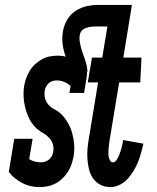

<svg xmlns="http://www.w3.org/2000/svg" viewBox="-20 -755 640 783"><path d="M140 8Q121 8 103 3.5Q85 -1 70 -9Q55 -17 41 -28Q27 -39 16 -54L38 -189H113L99 -106Q109 -100 121 -96.5Q133 -93 145 -93Q154 -93 163 -95.5Q172 -98 179.5 -104Q187 -110 191.5 -118.5Q196 -127 197 -136Q200 -152 195.5 -167Q191 -182 180 -193.5Q169 -205 155.5 -212.5Q142 -220 131 -229.5Q120 -239 111 -251.5Q102 -264 96 -278Q90 -292 85.5 -307Q81 -322 78.5 -338Q76 -354 76 -370Q76 -386 78 -403Q81 -419 86.5 -435Q92 -451 101 -466Q110 -481 123 -493Q136 -505 151.5 -513.5Q167 -522 183.5 -525Q200 -528 216 -528Q224 -528 232.5 -527Q241 -526 248 -524Q239 -548 235.5 -574.5Q232 -601 237 -629Q241 -652 254 -674.5Q267 -697 289 -711Q311 -725 334.5 -730Q358 -735 382 -735H518L483 -520H557L552 -419H466L426 -177Q425 -169 424 -161Q423 -153 422.5 -145Q422 -137 422 -129.5Q422 -122 423.5 -114.5Q425 -107 429 -100Q433 -93 441 -93Q447 -93 452 -98.5Q457 -104 460 -110Q463 -116 465.5 -122Q468 -128 470 -134Q472 -140 474 -146.5Q476 -153 477.5 -159Q479 -165 480 -171.5Q481 -178 482 -184L565 -169Q560 -149 555 -130.5Q550 -112 542.5 -93.5Q535 -75 524.5 -57.5Q514 -40 500 -25Q486 -10 467.5 -1Q449 8 430 8Q408 8 389.5 -1.5Q371 -11 359.5 -27.5Q348 -44 343 -64.5Q338 -85 336.5 -106.5Q335 -128 337 -150Q339 -172 343 -194L380 -419H338L355 -520H397L418 -647H368Q362 -647 355.5 -646.5Q349 -646 342.5 -644.5Q336 -643 329.5 -640.5Q323 -638 317.5 -634Q312 -630 309 -623.5Q306 -617 305 -611Q303 -598 305 -586Q307 -574 310 -562Q313 -550 317 -539Q321 -528 325 -517Q329 -506 332 -494Q335 -482 336 -470Q336 -469 336.5 -468Q337 -467 338 -466L335 -463Q335 -454 334 -444.5Q333 -435 331 -426L323 -376H263L268 -404Q256 -415 241.5 -421Q227 -427 211 -427Q202 -427 194 -424.5Q186 -422 179 -416Q172 -410 168 -402Q164 -394 162 -385Q160 -368 164 -353Q168 -338 179 -326.5Q190 -315 204 -308Q218 -301 228.5 -291Q239 -281 247.5 -268.5Q256 -256 263 -242.5Q270 -229 274 -213.5Q278 -198 280.5 -182.5Q283 -167 283 -150.5Q283 -134 280 -117Q277 -101 271.5 -84.5Q266 -68 256.5 -53.5Q247 -39 234 -26.5Q221 -14 205 -6Q189 2 172.5 5Q156 8 140 8Z"/></svg>

Font: Iosevka HT Extended
Style: Bold Italic
Weight: 700
Width: 7
Italic angle: -9°
Monospace: yes
Designer: Belleve Invis
Foundry: Belleve Invis
Version: Version 32.3.0; ttfautohint (v1.8.4)